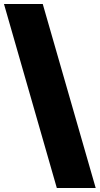

<svg xmlns="http://www.w3.org/2000/svg" viewBox="-20 -828 502 968"><path d="M266.5 120 0 -808H195.5L462.5 120Z"/></svg>

Font: Encode Sans SemiExpanded SemiExpanded ExtraBold
Style: Regular
Weight: 800
Width: 6
Designer: Multiple Designers
Foundry: Impallari Type
Version: Version 3.000; ttfautohint (v1.8.3) -l 8 -r 50 -G 200 -x 14 